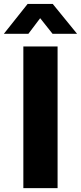

<svg xmlns="http://www.w3.org/2000/svg" viewBox="-73 -966 415 986"><path d="M222.7 -727.5V0H46.9V-727.5ZM72.8 -792.5H-52.7V-793L68.8 -945.8H197.8L322.3 -793V-792.5H196.8L133.3 -872.6Z"/></svg>

Font: Inter Display ExtraBold
Style: Regular
Weight: 800
Designer: Rasmus Andersson
Foundry: rsms
Version: Version 4.000;git-a52131595